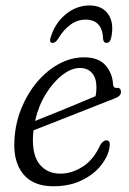

<svg xmlns="http://www.w3.org/2000/svg" viewBox="-20 -656 462 685"><path d="M371 -132Q366.5 -99.5 341.2 -67Q316 -34.5 272.5 -13Q229 8.5 170 8.5Q97.5 8.5 62 -36Q26.5 -80.5 31.5 -156.5Q34.5 -215.5 56 -268.8Q77.5 -322 112.2 -363.2Q147 -404.5 190.2 -428Q233.5 -451.5 280.5 -451.5Q330.5 -451.5 355.8 -423.8Q381 -396 383.5 -354Q385 -341.5 395 -342.5Q410 -344.5 411.5 -330Q413 -313.5 389.5 -305Q359 -293 319 -277.2Q279 -261.5 237.2 -245Q195.5 -228.5 159 -214.2Q122.5 -200 99.5 -191Q98.5 -183.5 98 -175.5Q93.5 -105 120.5 -70.8Q147.5 -36.5 195.5 -36.5Q236 -36.5 275.2 -61.5Q314.5 -86.5 337.5 -138.5Q349 -156 360 -155.5Q375 -154.5 371 -132ZM264.5 -413.5Q234.5 -413.5 202 -388.2Q169.5 -363 143.2 -320.2Q117 -277.5 105 -224.5Q132 -235 170 -250.5Q208 -266 248.2 -282.5Q288.5 -299 321 -313Q324 -326 324 -346Q324 -377 308.5 -395.2Q293 -413.5 264.5 -413.5ZM285.5 -586Q228 -586 185.5 -515Q177 -503 168 -503Q154.5 -503 160.5 -522Q176 -573.5 214.5 -605Q253 -636.5 299 -636.5Q345 -636.5 366.5 -604.8Q388 -573 376.5 -520.5Q372.5 -503 359.5 -503Q350 -503 348 -515Q346 -586 285.5 -586Z"/></svg>

Font: Fraunces 72pt SuperSoft Light
Style: Italic
Weight: 300
Italic angle: -16°
Version: Version 1.000;[b76b70a41]